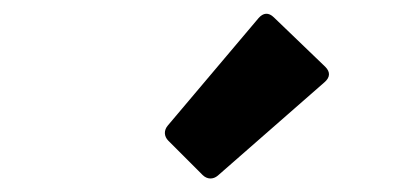

<svg xmlns="http://www.w3.org/2000/svg" viewBox="-20 -839 595 281"><path d="M226.6 -632.8 276.4 -583C283.2 -576.2 292 -576.2 298.8 -582L455.1 -718.8C462.9 -725.6 463.9 -733.4 456.1 -741.2L380.9 -813.5C373 -821.3 365.2 -820.3 358.4 -812.5L225.6 -655.3C219.7 -648.4 219.7 -639.6 226.6 -632.8Z"/></svg>

Font: Ed Sans Neue
Style: Bold
Weight: 700
Designer: Stephen Hutchings
Version: Version 1.004;PS 001.004;hotconv 1.0.88;makeotf.lib2.5.64775